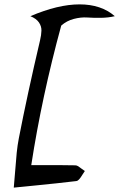

<svg xmlns="http://www.w3.org/2000/svg" viewBox="-20 -858 588 878"><path d="M329 -30Q287 -24 43 0Q46 -29 49.5 -77.5Q53 -126 56.5 -160Q60 -194 66 -225Q105 -426 163 -673Q169 -698 169.5 -718Q170 -738 158 -755.5Q146 -773 119 -784Q245 -838 344 -838Q443 -838 505 -784Q476 -777 442 -776.5Q408 -776 379 -778Q350 -780 317.5 -771.5Q285 -763 260 -741Q171 -415 123 -103Q298 -103 324 -102Q331 -102 338 -97.5Q345 -93 354.5 -85.5Q364 -78 368 -76Q364 -71 356.5 -58.5Q349 -46 342.5 -38.5Q336 -31 329 -30Z"/></svg>

Font: Beth Ellen
Style: Regular
Weight: 400
Designer: Alyson Diaz
Version: Version 2.000